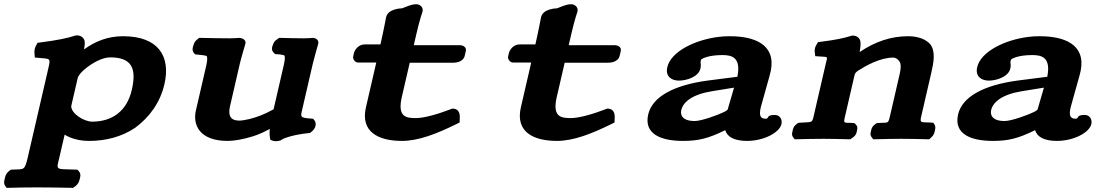

<svg xmlns="http://www.w3.org/2000/svg" viewBox="-45 -663 5245 917"><path d="M480.7 -389C582.8 -389 608.8 -338.8 584.4 -233.4C560.8 -131.2 489.6 -82 395 -82C357.5 -82 295.4 -119.4 295.1 -155.9L326.1 -290.1C328.9 -302.1 343.3 -318.7 358.7 -331.7C396.7 -363.8 445.2 -389 480.7 -389ZM358.6 -469.5C357 -476.6 346.4 -494 323.2 -494H317.9L312.6 -492.3C278.1 -481.4 229.5 -470.7 151.2 -460.8L134.4 -458.7L126.6 -444.2C117.4 -427.3 119.4 -412.2 120.1 -403.3L121.3 -388.3L137.9 -386.8C194.8 -381.5 197.4 -386.8 186.6 -340L89.4 81C72.6 153.7 72 144.3 15.9 147L6.2 147.5L-2.2 154.3C-17.9 167.1 -20 180.4 -22.2 189.7C-24.5 199.4 -29.1 213.5 -18.9 226.7L-13.1 234.2L-2.4 234C40 233 74.8 232 128.3 232C192.3 232 243.3 233 291.9 234L304 234.2L314.3 226.7C330.4 214.9 332.6 203 335.1 194.5C338 184 343.8 168.4 331 154.3L324.8 147.5L313.9 147C215.4 143.2 223.7 153.5 240.4 81L263.7 -19.9C293.6 -1.4 333.2 10 381.7 10C458 10 535.6 -8.8 600.5 -52.7C669.4 -103.6 720.1 -173.4 740.3 -260.9C771.1 -394.1 711.6 -490 542.6 -490C469.2 -490 409.5 -465.5 356.4 -427C358.9 -441.8 361.6 -457.2 358.6 -469.5Z M1163.6 -12.1C1190.4 -20.9 1215.5 -31.8 1243.4 -47.3C1241.3 -22.2 1243.8 -7.7 1244.4 -4.6L1246.3 4.7L1255.4 8.4C1267.1 13.2 1281.9 10.9 1289 9.3L1294.7 7.9L1299.9 4.3C1316.9 -6.4 1365.9 -20.8 1426.1 -26.9L1435 -27.8L1442.5 -33.4C1463.2 -49 1469.1 -74.5 1455.5 -90L1450.4 -95.9L1441.3 -96.6C1386.8 -100.5 1390.1 -104.3 1398.4 -140.1L1448.5 -356.9C1454.4 -382.5 1473.7 -449.8 1474.7 -453L1474.7 -453.3L1474.9 -453.9C1479.2 -472.9 1462.5 -482 1448.3 -482H1445.9L1443.6 -481.6C1441.2 -481.2 1417.7 -480 1404.9 -480C1373.4 -480 1335.8 -481 1299 -482L1288.3 -482.3L1277.8 -474.7C1264.7 -466.2 1262.1 -458 1259.6 -451.9C1255.4 -441.3 1248 -424.6 1263 -410.6L1269.4 -404.6L1278.9 -404.1C1298.7 -403.1 1311.9 -399.2 1313.1 -398.2C1314.8 -396.4 1318.4 -386.7 1310.9 -354.5L1264.7 -154.3C1261 -138.1 1263.7 -142.5 1255.1 -137.6C1217.9 -116.6 1178.5 -102.4 1146.8 -94.6C1125 -89.2 1107.6 -87 1101.2 -87C1077.9 -87 1038.3 -89.5 1053.7 -156.2L1100.6 -359.5C1106.5 -385 1126.8 -453.3 1126.8 -453.3L1127 -453.9L1127.2 -454.5C1131.4 -473.1 1111.8 -482 1095.4 -482H1092.5L1089.7 -481.5C1087.8 -481.3 1067.3 -480 1052.1 -480C1015.7 -480 959.4 -481 917 -482L906.3 -482.3L897 -474.7C884.7 -465.5 882.2 -456.5 879.9 -449.9C876.2 -439.4 869.7 -423 881.8 -409.1L887 -403.2L896 -402.5C916.6 -401.2 937.7 -397.6 941.8 -395.5C943.9 -393.3 947.7 -383.2 940.7 -352.6L890.7 -135.9C874.3 -65.2 909.3 10 1041.9 10C1072.2 10 1114.6 3.2 1163.6 -12.1Z M1645.5 -409.5 1641.7 -392.9C1639.3 -382.3 1649.6 -364.3 1665.1 -364.3H1752.1L1702.7 -150.4C1675.7 -33.3 1761.9 10 1874.9 10C1953.6 10 2040.2 -23.9 2132.1 -69.1L2150 -78L2150.7 -95.8C2150.9 -103.6 2155.3 -140.4 2121.7 -143.9L2115.5 -144.5L2109.1 -142C2049.5 -119.1 1983 -99 1941.1 -99C1894.9 -99 1852 -104 1874.1 -199.6L1911.9 -363.4H2117.9C2125.4 -363.4 2167 -363.6 2174.7 -397.2L2179.8 -419.4C2184.4 -439.3 2164.1 -447 2153.2 -447H1931.2L1944.4 -504C1959.1 -567.9 1972.2 -605.4 1972.9 -607.3L1973 -607.8L1973.3 -609C1977.3 -626.2 1963 -642.8 1942.8 -642.8C1917.2 -642.8 1893.5 -629.3 1875 -623.2C1875 -623.2 1808.8 -623 1799.1 -581C1796.2 -568.2 1791.9 -538.9 1772.1 -451.1L1698.1 -451C1664.2 -451 1648.4 -421.9 1645.5 -409.5Z M2385.5 -409.5 2381.7 -392.9C2379.3 -382.3 2389.6 -364.3 2405.1 -364.3H2492.1L2442.7 -150.4C2415.7 -33.3 2501.9 10 2614.9 10C2693.6 10 2780.2 -23.9 2872.1 -69.1L2890 -78L2890.7 -95.8C2890.9 -103.6 2895.3 -140.4 2861.7 -143.9L2855.5 -144.5L2849.1 -142C2789.5 -119.1 2723 -99 2681.1 -99C2634.9 -99 2592 -104 2614.1 -199.6L2651.9 -363.4H2857.9C2865.4 -363.4 2907 -363.6 2914.7 -397.2L2919.8 -419.4C2924.4 -439.3 2904.1 -447 2893.2 -447H2671.2L2684.4 -504C2699.1 -567.9 2712.2 -605.4 2712.9 -607.3L2713 -607.8L2713.3 -609C2717.3 -626.2 2703 -642.8 2682.8 -642.8C2657.2 -642.8 2633.5 -629.3 2615 -623.2C2615 -623.2 2548.8 -623 2539.1 -581C2536.2 -568.2 2531.9 -538.9 2512.1 -451.1L2438.1 -451C2404.2 -451 2388.4 -421.9 2385.5 -409.5Z M3431.1 -142.3C3430 -138.3 3428.7 -136.5 3418.2 -130.7C3378.7 -111 3303.6 -85 3273.1 -85C3211.9 -85 3203.8 -115.7 3208.7 -137C3217.7 -176 3261.3 -212.2 3355.8 -227.4L3460.8 -244.4ZM3522.5 10C3605.3 10 3678.1 -30.9 3687.2 -70C3692.4 -92.9 3679.9 -114 3655.3 -114C3611.8 -114 3630.3 -96 3612.2 -96C3586.8 -96 3579.3 -110.8 3588.3 -149.4C3588.8 -151.9 3589.5 -154.5 3590.3 -157.1L3630.2 -299.8C3672.7 -441.2 3571.6 -484.2 3465.7 -489.3C3456.2 -489.8 3446.7 -490 3437.3 -490C3419.8 -490 3402.1 -488.8 3384.5 -486.5C3276.3 -472.7 3159.5 -417.9 3142 -342C3131.7 -297.4 3163.4 -278 3197.2 -278C3235.1 -278 3291.1 -296.3 3300 -335C3302.6 -346.2 3302.9 -352.7 3300.7 -364.2C3300.9 -365.8 3301.4 -370.9 3303.1 -378C3303.5 -379.6 3325.5 -395.5 3381 -399.2C3389.2 -399.7 3397.3 -400 3405.1 -400C3450.8 -400 3495.1 -389.2 3476.8 -296.4L3336.9 -278.5C3171.2 -256.6 3070.2 -200 3050.9 -116.6C3029.2 -22.7 3112.1 10 3216.9 10C3290.1 10 3337 -1.4 3416.2 -40.1C3417.3 -40.6 3417.7 -40.8 3418.8 -41.4C3427.6 -10.4 3460.2 10 3522.5 10Z M4063.1 -470.4C4061.2 -477.2 4050.4 -493 4029.2 -493H4023.8L4018.4 -491.3C3987.8 -481.4 3948.1 -472.7 3877.9 -463.8L3861.9 -461.8L3853.9 -448.4C3844.4 -432.6 3845.4 -418.9 3846.8 -408.9L3848.7 -394.9L3864.6 -393.6C3912.8 -389.5 3908.1 -398.4 3898 -354.7L3847.6 -136.6C3832.1 -69.4 3842.5 -82.1 3776.7 -77L3767.5 -76.3L3759.7 -70.5C3743.7 -58.6 3742.1 -45.9 3740.2 -37.2C3738.3 -28.8 3734.5 -16.8 3744.6 -5.3L3750.5 2.3L3761.2 2C3802.5 1 3841.5 0 3888.3 0C3931.7 0 3957 1 4004.5 2L4016.5 2.2L4026.8 -5.3C4045 -17.4 4046.2 -30.5 4048 -39.4C4049.5 -47.3 4052.9 -58.5 4041.6 -69.3L4035.7 -74.9L4025.8 -75.7C3980.2 -79.3 3981.1 -65 3997.1 -134.2L4036.1 -303.1C4038.7 -314.3 4043.5 -318.2 4052.5 -325C4073.7 -338.6 4099 -353.2 4125.2 -364.6C4157.7 -378.8 4191 -388 4221.6 -388C4230.2 -388 4243.4 -382.3 4252.6 -366.5C4258.4 -356.2 4258 -335.7 4252.1 -310.2L4211.5 -134.3C4195.7 -65.8 4203.1 -79.5 4153.6 -75.8L4141.8 -75L4132.8 -68C4117.7 -56.3 4116.9 -45.8 4115 -37.5C4113.1 -29.2 4109 -18.7 4118.7 -7L4125.3 2.3L4139 2C4186.9 1 4212.6 0 4257.2 0C4301.7 0 4338.2 1 4381 2L4393 2.3L4402.9 -7C4417.1 -19.4 4418.1 -30.8 4420 -39.7C4421.7 -47.8 4425.3 -58 4417.3 -69.5L4412.2 -77L4401.5 -77.6C4343.3 -81 4346.1 -69.4 4361.8 -137.5L4402.8 -315.1C4414.3 -364.8 4424.4 -416.8 4398 -451.7C4376.9 -475.7 4339.1 -490 4292.5 -490C4210.8 -490 4136 -465 4060.6 -414.5C4065.2 -440.4 4066.8 -457.6 4063.1 -470.4Z M4911.1 -142.3C4910 -138.3 4908.7 -136.5 4898.2 -130.7C4858.7 -111 4783.6 -85 4753.1 -85C4691.9 -85 4683.8 -115.7 4688.7 -137C4697.7 -176 4741.3 -212.2 4835.8 -227.4L4940.8 -244.4ZM5002.5 10C5085.3 10 5158.1 -30.9 5167.2 -70C5172.4 -92.9 5159.9 -114 5135.3 -114C5091.8 -114 5110.3 -96 5092.2 -96C5066.8 -96 5059.3 -110.8 5068.3 -149.4C5068.8 -151.9 5069.5 -154.5 5070.3 -157.1L5110.2 -299.8C5152.7 -441.2 5051.6 -484.2 4945.7 -489.3C4936.2 -489.8 4926.7 -490 4917.3 -490C4899.8 -490 4882.1 -488.8 4864.5 -486.5C4756.3 -472.7 4639.5 -417.9 4622 -342C4611.7 -297.4 4643.4 -278 4677.2 -278C4715.1 -278 4771.1 -296.3 4780 -335C4782.6 -346.2 4782.9 -352.7 4780.7 -364.2C4780.9 -365.8 4781.4 -370.9 4783.1 -378C4783.5 -379.6 4805.5 -395.5 4861 -399.2C4869.2 -399.7 4877.3 -400 4885.1 -400C4930.8 -400 4975.1 -389.2 4956.8 -296.4L4816.9 -278.5C4651.2 -256.6 4550.2 -200 4530.9 -116.6C4509.2 -22.7 4592.1 10 4696.9 10C4770.1 10 4817 -1.4 4896.2 -40.1C4897.3 -40.6 4897.7 -40.8 4898.8 -41.4C4907.6 -10.4 4940.2 10 5002.5 10Z"/></svg>

Font: Linux Libertine Mono O 
Style: Mono Bold Oblique
Weight: 400
Italic angle: -13°
Designer: Philipp H. Poll
Foundry: Philipp H. Poll
Version: Version 5.1.7